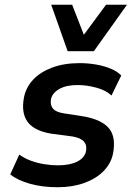

<svg xmlns="http://www.w3.org/2000/svg" viewBox="-20 -776 556 806"><path d="M222 10Q158 10 106 -4.5Q54 -19 23 -44L61 -127Q83 -111 110.5 -101Q138 -91 167.5 -86.5Q197 -82 223 -82Q273 -82 304 -97.5Q335 -113 341 -141Q346 -166 332.5 -181.5Q319 -197 285 -203L194 -215Q123 -227 95.5 -265Q68 -303 81 -369Q90 -411 120 -442.5Q150 -474 199.5 -492.5Q249 -511 314 -511Q350 -511 384 -505Q418 -499 445.5 -487.5Q473 -476 489 -459L448 -375Q425 -397 384.5 -408Q344 -419 306 -419Q258 -419 229 -402.5Q200 -386 194 -360Q190 -335 202.5 -320Q215 -305 249 -300L333 -287Q409 -273 438.5 -236Q468 -199 454 -129Q445 -88 413.5 -56.5Q382 -25 332.5 -7.5Q283 10 222 10ZM264 -561 195 -756H283L332 -630L425 -756H513L374 -561Z"/></svg>

Font: Nunito Sans 7pt SemiCondensed
Style: Bold Italic
Weight: 700
Width: 4
Italic angle: -9°
Designer: Vernon Adams
Foundry: Vernon Adams
Version: Version 3.101;gftools[0.9.27]